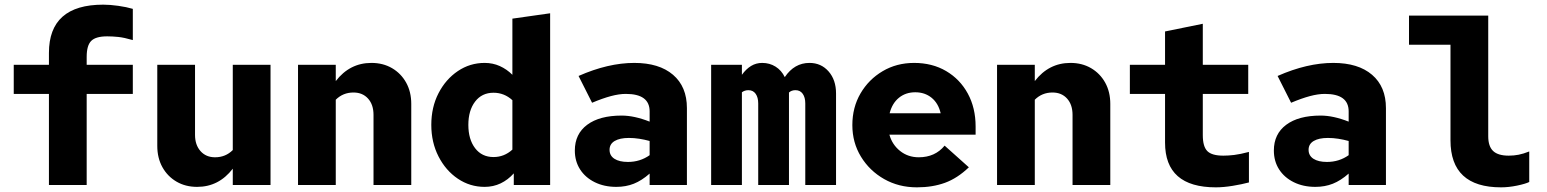

<svg xmlns="http://www.w3.org/2000/svg" viewBox="-20 -794 6640 824"><path d="M190 0V-391H39V-516H190V-567Q190 -774 423 -774Q452 -774 487.5 -769Q523 -764 550 -756V-622Q512 -633 487 -635.5Q462 -638 440 -638Q391 -638 371.5 -618.5Q352 -599 352 -550V-516H550V-391H352V0Z M826 8Q776 8 737.5 -14.5Q699 -37 677 -76.5Q655 -116 655 -168V-516H817V-215Q817 -172 840.5 -145.5Q864 -119 903 -119Q948 -119 979 -150V-516H1141V0H979V-70Q919 8 826 8Z M1259 0V-516H1421V-446Q1481 -524 1574 -524Q1624 -524 1662.5 -501.5Q1701 -479 1723 -439.5Q1745 -400 1745 -348V0H1583V-301Q1583 -345 1559.5 -371Q1536 -397 1497 -397Q1452 -397 1421 -366V0Z M2060 8Q1997 8 1945 -27Q1893 -62 1862 -122.5Q1831 -183 1831 -258Q1831 -334 1862 -394Q1893 -454 1945 -489Q1997 -524 2060 -524Q2095 -524 2125 -510.5Q2155 -497 2179 -473V-714L2341 -737V0H2185V-50Q2160 -22 2128.5 -7Q2097 8 2060 8ZM2098 -120Q2144 -120 2179 -152V-364Q2144 -396 2098 -396Q2048 -396 2019 -358Q1990 -320 1990 -258Q1990 -196 2019 -158Q2048 -120 2098 -120Z M2625 8Q2573 8 2532.5 -12Q2492 -32 2469.5 -67Q2447 -102 2447 -148Q2447 -219 2500 -258.5Q2553 -298 2648 -298Q2702 -298 2768 -272V-316Q2768 -391 2666 -391Q2637 -391 2601.5 -381.5Q2566 -372 2521 -353L2463 -468Q2590 -524 2702 -524Q2809 -524 2868.5 -473Q2928 -422 2928 -330V0H2768V-49Q2734 -19 2700 -5.5Q2666 8 2625 8ZM2596 -151Q2596 -126 2617 -112.5Q2638 -99 2675 -99Q2727 -99 2768 -128V-189Q2746 -195 2723.5 -198.5Q2701 -202 2679 -202Q2640 -202 2618 -189Q2596 -176 2596 -151Z M3032 0V-516H3164V-473Q3182 -498 3203.5 -511Q3225 -524 3251 -524Q3283 -524 3308.5 -508Q3334 -492 3348 -463Q3389 -524 3454 -524Q3504 -524 3536 -487.5Q3568 -451 3568 -393V0H3436V-350Q3436 -376 3425 -391.5Q3414 -407 3394 -407Q3377 -407 3366 -397V0H3234V-350Q3234 -376 3223 -391.5Q3212 -407 3192 -407Q3176 -407 3164 -398V0Z M3915 10Q3837 10 3774.5 -25.5Q3712 -61 3675 -121.5Q3638 -182 3638 -257Q3638 -333 3673 -393Q3708 -453 3768 -488.5Q3828 -524 3903 -524Q3981 -524 4040.5 -489Q4100 -454 4133.5 -392.5Q4167 -331 4167 -251V-216H3797Q3809 -173 3843 -146Q3877 -119 3923 -119Q3993 -119 4034 -169L4138 -76Q4089 -29 4035.5 -9.5Q3982 10 3915 10ZM3798 -308H4017Q4007 -351 3978 -374.5Q3949 -398 3908 -398Q3867 -398 3838 -374.5Q3809 -351 3798 -308Z M4259 0V-516H4421V-446Q4481 -524 4574 -524Q4624 -524 4662.5 -501.5Q4701 -479 4723 -439.5Q4745 -400 4745 -348V0H4583V-301Q4583 -345 4559.5 -371Q4536 -397 4497 -397Q4452 -397 4421 -366V0Z M5198 10Q4980 10 4980 -182V-391H4829V-516H4980V-659L5142 -692V-516H5337V-391H5142V-214Q5142 -165 5161.5 -145.5Q5181 -126 5230 -126Q5252 -126 5277 -129Q5302 -132 5340 -142V-11Q5310 -3 5270.5 3.5Q5231 10 5198 10Z M5625 8Q5573 8 5532.5 -12Q5492 -32 5469.5 -67Q5447 -102 5447 -148Q5447 -219 5500 -258.5Q5553 -298 5648 -298Q5702 -298 5768 -272V-316Q5768 -391 5666 -391Q5637 -391 5601.5 -381.5Q5566 -372 5521 -353L5463 -468Q5590 -524 5702 -524Q5809 -524 5868.5 -473Q5928 -422 5928 -330V0H5768V-49Q5734 -19 5700 -5.5Q5666 8 5625 8ZM5596 -151Q5596 -126 5617 -112.5Q5638 -99 5675 -99Q5727 -99 5768 -128V-189Q5746 -195 5723.5 -198.5Q5701 -202 5679 -202Q5640 -202 5618 -189Q5596 -176 5596 -151Z M6422 10Q6205 10 6205 -192V-602H6027V-727H6367V-209Q6367 -166 6388 -146Q6409 -126 6455 -126Q6477 -126 6497.5 -130Q6518 -134 6543 -144V-13Q6527 -5 6491 2.5Q6455 10 6422 10Z"/></svg>

Font: Red Hat Mono
Style: Bold
Weight: 700
Monospace: yes
Designer: Pentagram, MCKL
Foundry: Pentagram, MCKL
Version: Version 1.023; ttfautohint (v1.8.3)